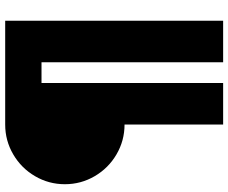

<svg xmlns="http://www.w3.org/2000/svg" viewBox="-90 -680 880 740"><g transform="rotate(-90 350.0 -310.0)"><path d="M10 -500Q10 -562 41 -615Q72 -668 125 -699Q178 -730 240 -730H640V110H480V-590H400V110H240V-270Q178 -270 125 -301Q72 -332 41 -385Q10 -438 10 -500Z"/></g></svg>

Font: Enso Black
Style: Regular
Weight: 900
Designer: Coji Morishita
Foundry: UNDERFOREST DESIGN
Version: Version 1.000